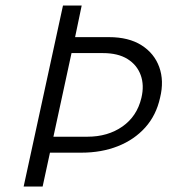

<svg xmlns="http://www.w3.org/2000/svg" viewBox="-20 -678 631 698"><path d="M66 0 209 -658H277L253 -543H376Q448 -543 494.5 -513.5Q541 -484 559 -434Q577 -384 562 -323Q548 -259 508 -214.5Q468 -170 408.5 -146.5Q349 -123 276 -123H136L149 -181H298Q372 -181 425 -218Q478 -255 494 -322Q505 -368 491.5 -405Q478 -442 443.5 -463.5Q409 -485 354 -485H240L135 0Z"/></svg>

Font: Ysabeau
Style: Italic
Weight: 400
Italic angle: -12°
Designer: Christian Thalmann (Catharsis Fonts)
Version: Version 2.000;gftools[0.9.27.dev2+g8671c4b]